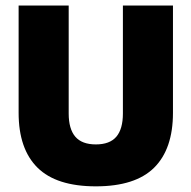

<svg xmlns="http://www.w3.org/2000/svg" viewBox="-20 -659 694 696"><path d="M327.5 16.5Q184.5 16.5 116 -51.2Q47.5 -119 47.5 -250V-639H229V-247.5Q229 -191.5 253 -163.5Q277 -135.5 327.5 -135.5Q378 -135.5 401.8 -163.5Q425.5 -191.5 425.5 -247.5V-639H607V-250Q607 -119 538.8 -51.2Q470.5 16.5 327.5 16.5Z"/></svg>

Font: Anek Malayalam ExtraBold
Style: Regular
Weight: 800
Version: Version 1.003